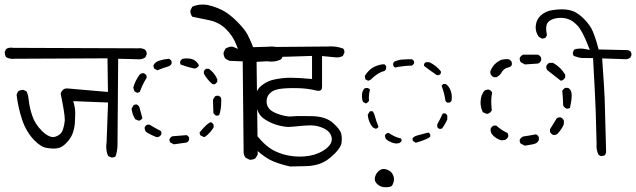

<svg xmlns="http://www.w3.org/2000/svg" viewBox="-20 -753 2733 825"><path d="M240.7 -350.6Q258.3 -265.1 258.3 -240.2Q258.3 -236.8 258.3 -234.4Q256.3 -212.9 250 -194.8Q242.7 -174.3 219.2 -166Q213.4 -164.1 206.5 -164.1Q199.7 -164.1 191.4 -168Q176.3 -174.3 160.4 -190.2Q144.5 -206.1 134.5 -221.9Q124.5 -237.8 118.7 -255.4Q106.9 -290 103.5 -322.8Q100.6 -350.1 93.3 -360.8L81.1 -366.7Q80.1 -366.7 76.9 -366.7Q73.7 -366.7 68.4 -365.5Q63 -364.3 58.6 -360.8Q53.2 -354 51.3 -344.7Q58.1 -290.5 74.7 -239.7Q92.8 -185.1 128.9 -148.9Q156.7 -120.6 182.1 -117.2Q198.2 -114.7 210 -114.7Q221.7 -114.7 230.5 -116.7Q247.6 -120.1 266.6 -140.4Q285.6 -160.6 293 -182.1Q300.3 -203.6 301.8 -226.1Q303.2 -248.5 303.2 -263.4Q303.2 -278.3 301.8 -287.8Q300.3 -297.4 297.9 -307.1L294.4 -318.4L444.3 -312.5L438 -141.6Q436.5 -131.8 436.5 -123Q436.5 -100.6 444.8 -82.5L457.5 -76.7Q459 -76.2 460.4 -76.2Q469.7 -76.2 476.6 -81.1Q484.9 -105.5 484.9 -131.8L487.8 -500.5L568.4 -498.5Q572.3 -498 576.2 -498Q590.8 -498 604 -505.9L609.9 -518.1Q610.4 -519.5 610.4 -521.5Q610.4 -531.7 604.5 -538.6Q593.8 -545.9 579.1 -545.9L572.3 -545.4L38.6 -547.4Q33.2 -548.3 28.3 -548.3Q15.6 -548.3 6.3 -542.5L0.5 -530.3Q0.5 -529.3 0.5 -528.8Q0.5 -516.6 5.9 -507.8Q18.6 -500 34.7 -500Q34.7 -500 41 -500.5L441.9 -502.4L443.8 -357.9L273.9 -372.6Q270.5 -373 267.6 -373Q257.3 -373 251 -367.2Q242.7 -359.9 240.7 -350.6Z M783.2 -502Q775.4 -502 765.6 -500.5Q757.8 -497.1 754.4 -489.3Q753.9 -486.8 753.9 -485.4Q753.9 -479.5 756.3 -475.6Q785.2 -464.8 814.5 -458.5L822.8 -460Q830.1 -463.4 834.5 -470.7Q833.5 -480 818.4 -492.2Q805.2 -502 783.2 -502ZM717.3 -489.7Q713.9 -497.1 705.6 -500.5Q682.6 -498.5 663.6 -492.2Q647 -486.8 639.6 -473.1Q639.6 -471.2 639.6 -469.7Q639.6 -463.4 642.6 -458.5L655.8 -450.7Q678.7 -460.4 697.8 -465.8Q713.4 -470.2 717.3 -479ZM866.2 -457.5Q859.4 -454.1 856 -446.8V-436.5Q870.6 -409.7 893.6 -391.1H902.3Q905.8 -392.6 908.7 -395.5L913.6 -402.3V-412.6Q902.3 -439.5 877.4 -457.5ZM595.2 -438.5Q586.9 -438.5 581.1 -433.6Q561 -407.2 552.7 -376.5L557.6 -360.8L569.8 -354L580.6 -357.9Q591.8 -389.2 609.9 -418.5V-427.7Q606 -434.6 598.6 -438Q596.7 -438.5 595.2 -438.5ZM911.6 -255.9Q917.5 -255.9 921.9 -258.8Q930.7 -282.2 930.7 -319.3Q930.7 -325.2 930.2 -331.1Q926.8 -338.4 919.4 -341.3Q917.5 -341.8 915.5 -341.8Q908.7 -341.8 903.8 -338.9L895 -324.2L897 -267.6Q900.4 -260.3 908.7 -256.3Q910.2 -255.9 911.6 -255.9ZM565.9 -304.2Q558.6 -304.2 554.2 -301.3L545.4 -286.1Q547.9 -261.7 561 -240.7L576.2 -234.4L580.6 -235.4Q588.4 -238.8 591.8 -245.6Q585.4 -269.5 579.1 -292Q575.7 -299.8 567.4 -304.2Q566.4 -304.2 565.9 -304.2ZM897.9 -216.8Q894 -224.6 886.7 -228Q872.6 -226.6 837.9 -184.1Q837.9 -183.1 837.9 -182.1Q837.9 -175.8 841.3 -171.4L856 -164.1L860.8 -165Q883.8 -181.6 897.9 -205.6ZM673.8 -179.7Q673.8 -185.5 671.4 -189.9Q646.5 -202.6 622.6 -217.3H612.8Q605 -213.9 602.1 -207Q601.6 -205.1 601.6 -203.6Q601.6 -193.4 607.9 -186Q630.4 -171.9 653.3 -163.6L661.6 -165Q669.9 -168.5 673.3 -176.3Q673.8 -177.7 673.8 -179.7ZM708 -152.8Q708 -146 711.4 -141.1L727.1 -132.8L781.7 -140.6Q789.1 -144 792.5 -151.9V-162.1L788.1 -168Q786.1 -170.4 782.7 -172.4Q751.5 -169.4 720.7 -167.5Q712.4 -163.6 708.5 -155.8Q708 -154.3 708 -152.8ZM1052.2 -66.9Q1054.2 -66.4 1056.6 -66.4Q1059.1 -66.4 1063.5 -67.4Q1071.8 -68.4 1078.6 -73.7L1087.4 -89.8L1082.5 -487.3L1127.4 -489.7Q1137.7 -488.3 1143.1 -488.3Q1159.2 -488.3 1169.7 -491.2Q1180.2 -494.1 1189 -499L1196.8 -515.1Q1197.3 -517.1 1197.3 -521Q1197.3 -524.9 1195.6 -530.5Q1193.8 -536.1 1189.9 -541.5Q1169.9 -553.2 1146 -553.2Q1140.1 -553.2 1133.3 -552.2L1067.4 -550.3Q1059.1 -572.3 1053.2 -584.5Q1047.4 -596.7 1043.5 -604.5Q1031.2 -627.9 998 -661.1Q964.8 -694.3 934.6 -709.5Q904.8 -724.6 870.6 -731.9Q860.4 -733.4 850.6 -733.4Q826.2 -733.4 806.2 -724.1L798.3 -708.5Q797.9 -707 797.9 -705.6Q797.9 -691.9 806.2 -681.2Q844.2 -673.8 881.8 -665.5Q923.3 -656.2 952.1 -627Q981 -598.1 995.1 -561.5L1002.4 -543L983.9 -550.8Q980 -552.7 975.1 -552.7Q963.9 -552.7 948.7 -543.9L940.9 -527.8Q940.4 -526.4 940.4 -523.7Q940.4 -521 941.4 -517.1Q942.9 -507.8 949.7 -500L965.8 -491.7L1022.9 -489.3L1026.9 -96.2Q1028.3 -84 1035.6 -75.2Z M1168 -551.3H1121.6Q1069.8 -551.3 1011.2 -540.5L1006.3 -530.8Q1006.3 -530.3 1006.3 -529.8Q1006.3 -518.1 1011.7 -511.2Q1019 -505.9 1027.8 -504.4Q1090.8 -507.3 1141.6 -507.8Q1192.4 -508.3 1320.8 -512.7V-413.6Q1262.7 -418.9 1230 -418.9Q1199.7 -418.9 1169.9 -413.6Q1155.8 -411.1 1144.5 -407.7Q1123 -400.9 1102.5 -384.3Q1083 -368.7 1080.1 -345.7Q1079.1 -337.9 1079.1 -329.1Q1079.1 -310.5 1084 -289.1Q1090.3 -258.8 1117.2 -240.7Q1146 -221.7 1178.2 -213.9Q1203.1 -207.5 1222.2 -207.5Q1227.5 -207.5 1241.7 -209Q1293.5 -214.4 1313 -214.4Q1332.5 -214.4 1349.6 -209.5Q1377.4 -201.7 1391.1 -188Q1402.8 -176.8 1405.3 -160.6Q1405.8 -157.7 1405.8 -154.8Q1405.8 -137.7 1389.9 -121.8Q1374 -106 1347.7 -94.7Q1313.5 -80.1 1267.1 -80.1Q1244.6 -80.1 1223.1 -84Q1191.9 -89.8 1165 -102.1Q1136.7 -114.7 1110.8 -140.6Q1088.4 -163.1 1064 -195.8L1051.8 -201.7Q1050.8 -201.7 1050.3 -201.7Q1039.6 -201.7 1033.2 -196.8L1026.9 -184.1L1027.8 -168.5Q1043 -143.6 1082.3 -108.2Q1121.6 -72.8 1155.5 -59.1Q1189.5 -45.4 1227.1 -37.6Q1259.3 -38.6 1293 -39.1Q1326.7 -39.6 1355.5 -49.8Q1385.7 -60.5 1417.5 -92.3Q1444.3 -119.1 1447.3 -138.2Q1448.7 -147 1448.7 -157.2Q1448.7 -167.5 1446.3 -177.7Q1442.9 -195.8 1411.6 -224.1Q1380.4 -252.4 1321.3 -253.9Q1297.9 -254.4 1274.4 -254.4Q1251 -254.4 1241.9 -253.4Q1232.9 -252.4 1226.1 -252.4Q1219.2 -252.4 1206.5 -254.6Q1193.8 -256.8 1178.5 -262Q1163.1 -267.1 1154.5 -272Q1146 -276.9 1140.1 -282.2Q1129.9 -292.5 1127 -304.7Q1125.5 -312 1125.5 -318.4Q1125.5 -337.9 1139.6 -352.1Q1156.7 -369.6 1194.8 -372.6Q1218.3 -374.5 1236.3 -374.5Q1254.4 -374.5 1266.6 -374Q1302.7 -372.6 1335.9 -364.7Q1343.3 -362.8 1349.6 -362.8Q1356 -362.8 1359.6 -366.5Q1363.3 -370.1 1363.8 -379.4V-512.2L1425.3 -506.3Q1426.8 -506.3 1428.2 -506.3Q1442.9 -506.3 1453.6 -513.2L1459.5 -525.9Q1460 -527.3 1460 -529.3Q1460 -538.1 1455.1 -543.9Q1430.2 -553.7 1400.9 -553.7Q1398.9 -553.7 1390.6 -553.2Q1238.3 -551.3 1168 -551.3Z M1759.3 -489.3Q1755.9 -495.1 1750 -498.5Q1729 -498.5 1708.5 -497.1Q1689.9 -495.6 1673.8 -487.8L1669.4 -481V-471.7Q1672.4 -465.3 1677.7 -462.9Q1711.4 -470.2 1750 -471.2Q1755.9 -474.6 1759.3 -481.4ZM1810.1 -485.8Q1804.7 -483.4 1802.2 -478V-469.7Q1828.1 -449.7 1856.9 -430.2H1865.7Q1871.6 -432.6 1874.5 -438.5V-446.3Q1853.5 -472.7 1824.2 -485.8ZM1639.2 -468.3Q1636.7 -474.1 1630.9 -477.1Q1611.8 -476.6 1588.9 -466.3Q1565.9 -455.6 1547.9 -427.7Q1547.9 -425.8 1547.9 -423.8Q1547.9 -417.5 1550.3 -412.1L1562 -405.8L1572.3 -410.2Q1603 -440.9 1629.9 -447.3Q1633.3 -448.7 1635.3 -451.2L1639.2 -456.5ZM1885.7 -392.1Q1880.4 -389.2 1877.4 -384.3Q1889.2 -354 1894 -320.3Q1896 -314.5 1901.9 -312H1911.6Q1917.5 -314.5 1920.4 -320.8Q1921.4 -327.1 1921.4 -333.5Q1921.4 -351.6 1916 -364.7Q1908.7 -383.8 1895 -392.1ZM1564.9 -334Q1564.9 -351.6 1569.8 -367.7Q1566.9 -372.6 1560.5 -374.5Q1558.1 -375 1556.2 -375Q1549.8 -375 1545.4 -372.6Q1537.1 -362.3 1535.6 -348.6Q1535.2 -343.3 1535.2 -338.4Q1535.2 -325.7 1539.6 -315.4L1551.8 -308.6L1554.7 -309.6Q1561.5 -313 1565.4 -319.3Q1564.9 -326.7 1564.9 -334ZM1871.1 -199.2Q1876.5 -199.2 1879.9 -201.2Q1893.1 -219.7 1901.9 -239.3V-256.8Q1898.4 -263.2 1892.6 -266.1Q1891.6 -266.1 1891.1 -266.1Q1885.7 -266.1 1881.8 -264.2Q1871.6 -241.2 1858.9 -218.8V-207.5Q1861.3 -201.7 1867.2 -199.7Q1869.6 -199.2 1871.1 -199.2ZM1576.2 -275.4Q1570.8 -275.4 1567.9 -272.9L1560.1 -259.8Q1562.5 -229.5 1581.5 -206.1L1594.2 -199.7L1598.1 -200.7Q1603.5 -203.1 1606.4 -208Q1595.2 -235.8 1590.3 -255.9Q1585.9 -271 1579.6 -275.4Q1577.6 -275.4 1576.2 -275.4ZM1752.4 -156.7Q1752.4 -150.9 1754.9 -147L1766.6 -139.6Q1806.6 -151.4 1821.8 -160.6Q1826.7 -163.6 1828.6 -165.5V-175.8Q1827.1 -178.2 1825.2 -180.2L1820.8 -183.6Q1794.9 -176.3 1774.4 -171.4Q1757.8 -167 1752.4 -157.7Q1752.4 -157.2 1752.4 -156.7ZM1705.6 -148.9Q1705.6 -153.8 1703.6 -157.7Q1675.3 -164.1 1651.4 -181.2H1643.6Q1637.2 -177.7 1634.3 -171.9Q1634.3 -171.4 1634.3 -169.7Q1634.3 -168 1634.8 -165Q1635.7 -159.2 1639.6 -154.3Q1658.7 -139.2 1681.6 -136.2L1695.8 -138.2Q1702.1 -141.1 1705.6 -147.5Q1705.6 -148.4 1705.6 -148.9ZM1633.8 51.3Q1640.1 51.3 1642.8 51.3Q1645.5 51.3 1650.9 50.5Q1656.2 49.8 1658.2 48.8Q1661.6 47.4 1663.1 45.9Q1668 41 1671.4 28.8Q1672.9 22.5 1672.9 16.6Q1672.9 6.3 1667.5 -3.9Q1659.2 -19.5 1639.2 -25.4Q1633.3 -26.9 1628.4 -26.9Q1615.7 -26.9 1605.5 -16.6Q1592.8 -3.9 1590.8 11.7Q1590.3 13.7 1590.3 15.6Q1590.3 28.3 1601.6 38.6Q1615.7 51.3 1633.8 51.3Z M2305.2 -504.9Q2300.8 -513.7 2292 -518.1H2227.5Q2218.3 -513.7 2213.4 -504.4Q2212.9 -502.9 2212.9 -501.5Q2212.9 -492.7 2217.8 -485.8L2235.4 -476.1L2292 -480Q2296.4 -481.9 2298.6 -484.1Q2300.8 -486.3 2301.8 -487.8Q2303.7 -490.2 2305.2 -493.2ZM2166 -498.5Q2161.1 -499 2156.2 -499Q2151.4 -499 2144 -498Q2136.7 -497.1 2128.9 -493.7Q2117.7 -488.3 2106.4 -477.5Q2091.3 -461.9 2086.4 -443.8L2087.9 -435.1Q2092.3 -425.8 2101.6 -421.4H2113.3Q2127.4 -428.2 2134.3 -440.4Q2145 -459.5 2164.6 -463.4Q2174.8 -465.3 2179.2 -473.6V-485.4Q2174.8 -494.6 2166 -498.5ZM2408.7 -432.1Q2389.2 -464.8 2356.4 -482.9H2340.8Q2331.5 -478.5 2327.6 -469.2Q2327.1 -467.3 2327.1 -465.8Q2327.1 -457.5 2331.1 -452.1L2389.6 -406.2L2395 -407.2Q2404.3 -411.6 2408.7 -420.9ZM2409.2 -375.5Q2400.4 -371.1 2396 -362.8Q2398.9 -334 2399.9 -299.8Q2404.3 -290.5 2413.6 -286.6Q2415.5 -286.1 2417 -286.1Q2424.3 -286.1 2429.2 -289.1Q2436.5 -323.7 2436.5 -343.3Q2436.5 -361.8 2427.7 -370.6L2420.9 -375.5ZM2093.3 -279.3Q2090.8 -297.9 2090.8 -317.4Q2090.8 -336.9 2094.7 -355.5Q2090.3 -363.8 2081.5 -367.7Q2079.6 -368.2 2078.4 -368.2Q2077.1 -368.2 2075.4 -368.2Q2073.7 -368.2 2071.3 -367.2Q2066.4 -366.2 2062 -363.8Q2044.9 -344.2 2044.9 -313Q2044.9 -290.5 2054.7 -271L2071.3 -263.7L2077.6 -264.6Q2088.4 -269 2093.3 -279.3ZM2356.9 -173.3Q2358.9 -172.9 2361.3 -172.9Q2368.7 -172.9 2374.5 -177.2Q2393.6 -196.8 2402.8 -219.2V-235.4Q2398.4 -244.6 2389.2 -248.5Q2387.2 -249 2385.7 -249Q2377.9 -249 2372.6 -245.1L2343.3 -197.8V-186.5Q2347.7 -177.2 2356.9 -173.3ZM2164.1 -168.9Q2164.1 -176.8 2160.6 -181.6Q2136.2 -192.4 2112.3 -213.4H2101.6Q2092.3 -209 2088.4 -200.2Q2087.9 -198.2 2087.9 -196.3Q2087.9 -185.1 2094.2 -175.8Q2111.8 -155.3 2135.3 -149.9L2149.9 -151.9Q2159.2 -156.2 2163.6 -165.5Q2164.1 -167.5 2164.1 -168.9ZM2295.4 -163.1Q2291.5 -171.9 2283.2 -175.8Q2255.4 -170.4 2228 -166.5Q2218.3 -162.1 2213.4 -152.8Q2212.9 -151.4 2212.9 -148.9Q2212.9 -141.6 2217.3 -136.2L2234.9 -127Q2273.9 -132.3 2283.7 -137.7Q2291 -142.1 2295.4 -151.4ZM2330.1 -602.1Q2326.7 -618.2 2326.7 -629.9Q2326.7 -649.4 2335.9 -658.7Q2349.1 -671.9 2374.5 -675.3Q2382.3 -676.3 2386.2 -676.3Q2390.1 -676.3 2394.3 -676.3Q2398.4 -676.3 2405.8 -675Q2413.1 -673.8 2421.4 -670.9Q2440.9 -664.6 2461.4 -643.1Q2481.9 -621.6 2508.8 -552.7L2514.2 -538.6L2499 -541.5Q2485.4 -544.4 2473.6 -544.4Q2458.5 -544.4 2446.8 -539.6L2441.9 -528.8Q2441.4 -527.3 2441.4 -524.9Q2441.4 -518.1 2445.3 -512.7Q2468.3 -504.4 2480.2 -503.9Q2492.2 -503.4 2520.5 -503.4H2528.3Q2532.7 -409.7 2536.1 -357.4Q2539.6 -305.2 2543.5 -133.8L2543 -126Q2543 -105 2552.2 -87.4L2561.5 -82.5Q2562.5 -82.5 2563 -82.5Q2572.8 -82.5 2579.6 -86.4L2584.5 -97.7Q2579.6 -293 2578.1 -331.8Q2576.7 -370.6 2567.4 -502L2672.4 -498.5Q2680.7 -500 2688 -504.9L2692.9 -515.1Q2693.4 -516.6 2693.4 -518.1Q2693.4 -526.4 2689 -532.7L2678.7 -537.6L2552.2 -540.5Q2543 -575.2 2537.4 -591.3Q2531.7 -607.4 2527.8 -616.7Q2516.6 -644.5 2489.7 -671.4Q2466.3 -694.8 2445.8 -703.6Q2423.8 -712.9 2393.6 -712.9Q2374.5 -712.9 2353.5 -709.5Q2324.7 -705.1 2304.7 -687.5Q2285.2 -670.4 2282.2 -643.6Q2281.7 -639.2 2281.7 -635.3Q2281.7 -613.8 2294.9 -595.2L2308.1 -587.4Q2308.6 -587.4 2311.3 -587.4Q2314 -587.4 2317.6 -588.4Q2321.3 -589.4 2324.7 -591.3Z"/></svg>

Font: NaikaiFont
Style: Light
Weight: 300
Version: Version 1.89